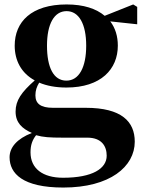

<svg xmlns="http://www.w3.org/2000/svg" viewBox="-20 -583 651 862"><path d="M278 -221C220 -221 191 -281 191 -378C191 -475 223 -533 279 -533C334 -533 367 -476 367 -378C367 -281 335 -221 278 -221ZM372 35C436 35 459 73 459 116C459 174 395 215 263 215C172 215 117 174 117 101C117 68 125 46 142 24C174 33 202 35 261 35ZM596 -552 578 -563 450 -512C412 -544 356 -563 279 -563C121 -563 46 -485 46 -378C46 -312 75 -255 136 -222C76 -169 50 -132 50 -82C50 -32 79 -6 123 14C56 40 23 79 23 123C23 196 82 259 264 259C474 259 585 165 585 53C585 -37 526 -99 365 -99H218C162 -99 139 -118 139 -155C139 -177 145 -194 156 -212C189 -198 230 -190 278 -190C434 -190 509 -273 509 -378C509 -420 498 -457 475 -487L596 -474Z"/></svg>

Font: Noto Serif TC Black
Style: Regular
Weight: 900
Version: Version 1.001;PS 1.001;hotconv 16.6.54;makeotf.lib2.5.65590